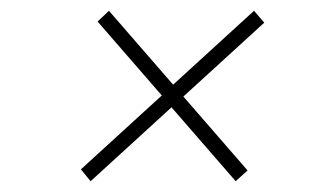

<svg xmlns="http://www.w3.org/2000/svg" viewBox="-20 -528 604 356"><path d="M320 -349 439 -212 417 -192 298 -329 148 -192 130 -214 280 -351 161 -488 182 -508 301 -371 451 -508 470 -486Z"/></svg>

Font: Montserrat Alternates ExLight
Style: Italic
Weight: 275
Italic angle: -11.3°
Designer: Julieta Ulanovsky
Foundry: Julieta Ulanovsky
Version: Version 7.200